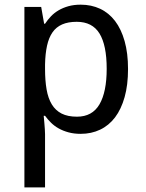

<svg xmlns="http://www.w3.org/2000/svg" viewBox="-20 -566 626 826"><path d="M327.1 9.8Q298.3 9.8 274.9 3.4Q251.5 -2.9 232.7 -13.4Q213.9 -23.9 199.5 -38.1Q185.1 -52.2 173.8 -67.9H168Q169.4 -51.3 170.9 -36.1Q171.9 -23.4 172.9 -10Q173.8 3.4 173.8 11.2V240.2H85V-536.1H157.2L169.9 -463.9H173.8Q185.1 -481 199.2 -495.8Q213.4 -510.7 232.2 -521.7Q251 -532.7 274.4 -539.3Q297.9 -545.9 327.1 -545.9Q373 -545.9 410.6 -528.3Q448.2 -510.7 474.9 -475.8Q501.5 -440.9 516.1 -389.2Q530.8 -337.4 530.8 -269Q530.8 -200.2 516.1 -148.2Q501.5 -96.2 474.9 -61Q448.2 -25.9 410.6 -8.1Q373 9.8 327.1 9.8ZM310.1 -472.2Q272.9 -472.2 247.3 -460.9Q221.7 -449.7 205.8 -426.8Q189.9 -403.8 182.4 -369.6Q174.8 -335.4 173.8 -289.1V-269Q173.8 -219.7 180.4 -181.4Q187 -143.1 202.9 -116.9Q218.8 -90.8 245.1 -77.4Q271.5 -64 311 -64Q377 -64 408 -117.2Q439 -170.4 439 -270Q439 -371.6 408 -421.9Q377 -472.2 310.1 -472.2Z"/></svg>

Font: Droid Sans
Style: Regular
Weight: 400
Version: Version 1.00 build 113